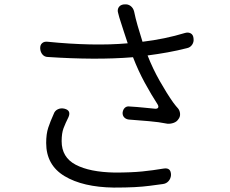

<svg xmlns="http://www.w3.org/2000/svg" viewBox="-20 -810 1040 869"><path d="M272 -318Q303 -310 290 -280Q276 -252 267.5 -229.5Q259 -207 259 -171Q259 -98 322.5 -64.5Q386 -31 499 -29Q574 -29 623.5 -34Q673 -39 720 -47Q754 -53 754 -18Q753 -2 743 9.5Q733 21 717 23Q687 27 657 31Q627 35 588.5 37Q550 39 495 39Q355 37 272 -13Q189 -63 189 -163Q189 -204 198.5 -232.5Q208 -261 223 -294Q228 -309 242 -315.5Q256 -322 272 -318ZM162 -590Q161 -606 170.5 -614.5Q180 -623 196 -621Q295 -611 387 -609Q479 -607 558 -614Q548 -643 540.5 -667Q533 -691 527 -709Q523 -721 520 -731Q517 -741 515 -750Q510 -765 517 -776.5Q524 -788 540 -790H543Q559 -792 571 -783Q583 -774 587 -758Q593 -728 603 -693.5Q613 -659 625 -621Q675 -627 723.5 -637Q772 -647 818 -661Q833 -665 844 -658.5Q855 -652 856 -635Q858 -620 849.5 -607.5Q841 -595 826 -592Q783 -581 738.5 -573Q694 -565 648 -559Q671 -500 703 -443.5Q735 -387 764 -346Q771 -337 776 -330.5Q781 -324 786 -319Q794 -309 795 -295Q796 -281 787 -270Q780 -259 766 -254Q752 -249 738 -250Q698 -258 655 -261.5Q612 -265 562 -269Q549 -271 541.5 -279.5Q534 -288 535 -301Q537 -315 545.5 -322.5Q554 -330 567 -328Q601 -326 629.5 -323Q658 -320 681 -318Q692 -317 695.5 -322.5Q699 -328 693 -338Q665 -381 635.5 -435Q606 -489 582 -551Q495 -544 399 -544.5Q303 -545 198 -552Q182 -552 172.5 -563Q163 -574 162 -590Z"/></svg>

Font: Chiron GoRound TC N
Style: Regular
Weight: 350
Designer: Ryoko NISHIZUKA 西塚涼子 (kana, bopomofo & ideographs); Paul D. Hunt (Latin, Greek & Cyrillic); Sandoll Communications 산돌커뮤니
Foundry: Adobe
Version: Version 1.000;hotconv 1.1.1;makeotfexe 2.6.0